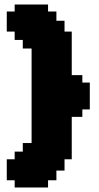

<svg xmlns="http://www.w3.org/2000/svg" viewBox="-20 -800 440 851"><path d="M345 -467V-434H378V-315H345V-282H298V-94H266V-44H230V-1H193V31H45V-1H10V-94H45V-128H81V-166H120V-585H81V-623H45V-660H10V-749H45V-780H193V-749H230V-708H266V-660H298V-467Z"/></svg>

Font: DNF Bit Bit TTF
Style: Regular
Weight: 400
Designer: Kim So-Yeon
Foundry: NEOPLE Inc.
Version: Version 1.000;September 28, 2022;FontCreator 14.0.0.2872 64-